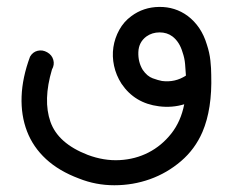

<svg xmlns="http://www.w3.org/2000/svg" viewBox="-20 -333 686 569"><path d="M214 196Q155 174 116.5 138.5Q78 103 60 56Q42 9 44 -47Q46 -103 69 -165Q77 -179 91.5 -182.5Q106 -186 120 -178Q134 -170 138 -155.5Q142 -141 134 -127Q107 -36 129.5 28Q152 92 240 126Q288 144 334.5 141.5Q381 139 420 119Q459 99 487.5 63Q516 27 526 -24Q490 -13 451 -18Q379 -27 340 -85Q324 -110 318 -138Q312 -166 316 -193Q320 -220 333.5 -244.5Q347 -269 369 -285Q405 -312 452 -312.5Q499 -313 536 -286Q577 -255 593 -201Q601 -177 603.5 -153.5Q606 -130 606 -111Q609 -10 580 58Q558 109 516.5 144.5Q475 180 424.5 198Q374 216 319 216Q264 216 214 196ZM460 -93Q499 -88 531 -109Q530 -126 528.5 -143.5Q527 -161 521 -178Q512 -209 491 -225Q475 -237 453 -237Q431 -237 414 -225Q391 -208 390 -178.5Q389 -149 403 -126Q416 -107 432.5 -101Q449 -95 460 -93Z"/></svg>

Font: Dongol
Style: Regular
Weight: 400
Designer: Abdo Mohamed and Ibrahim Hamdi
Foundry: Protype Foundry
Version: Version 1.000;hotconv 1.0.109;makeotfexe 2.5.65596